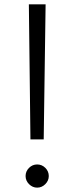

<svg xmlns="http://www.w3.org/2000/svg" viewBox="-20 -860 345 890"><path d="M121.1 -213.9 113.8 -839.8H191.4L182.6 -213.9ZM98.6 -43.9Q98.6 -65.9 114.5 -81.8Q130.4 -97.7 152.3 -97.7Q174.3 -97.7 190.2 -81.8Q206.1 -65.9 206.1 -43.9Q206.1 -22.5 189.9 -6.3Q173.8 9.8 152.3 9.8Q130.9 9.8 114.7 -6.3Q98.6 -22.5 98.6 -43.9Z"/></svg>

Font: Now
Style: Regular
Weight: 400
Designer: Alfredo Marco Pradil
Foundry: Alfredo Marco Pradil
Version: Version 1.002;PS 001.002;hotconv 1.0.88;makeotf.lib2.5.64775